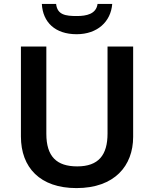

<svg xmlns="http://www.w3.org/2000/svg" viewBox="-20 -952 788 982"><path d="M554 -932H479C472 -880 422 -870 373 -870C315 -870 273 -876 267 -932H194C199 -838 262 -777 372 -777C478 -777 547 -841 554 -932ZM661 -252V-714H530V-269C530 -159 484 -101 375 -101C270 -101 217 -151 217 -268V-714H87V-254C87 -95 185 10 371 10C566 10 661 -104 661 -252Z"/></svg>

Font: Noto Sans Thaana SemiBold
Style: Regular
Weight: 600
Designer: David Williams
Foundry: Google Inc.
Version: Version 3.001